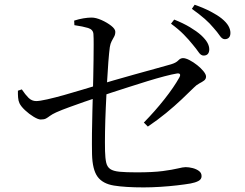

<svg xmlns="http://www.w3.org/2000/svg" viewBox="-20 -811 1040 814"><path d="M796.6 -622.6Q781.2 -642 759.2 -664.5Q737.3 -686.9 705 -710.5L718.5 -728Q757 -712.7 785.4 -695.6Q813.8 -678.6 832.5 -661.9Q851.5 -644.1 859.3 -629.8Q867.2 -615.6 867.2 -601.6Q867.2 -589.3 861.1 -582.3Q855.1 -575.4 843.2 -575.4Q831.7 -575.4 822 -589.7Q812.3 -604 796.6 -622.6ZM885.3 -692.9Q869.3 -712.3 848.4 -730.7Q827.6 -749 793.5 -773.6L805.2 -790.9Q844.7 -777 873.2 -762Q901.7 -747.1 919.7 -732.7Q939.5 -716.5 948.2 -701.4Q956.9 -686.3 956.9 -671.4Q956.9 -658.2 950.4 -651.5Q944 -644.9 933.1 -644.9Q921.8 -644.9 911.7 -659.8Q901.6 -674.7 885.3 -692.9ZM294.4 -723.6Q314.4 -730.1 333.7 -733.3Q353.1 -736.5 368.3 -736.5Q386.5 -736.5 410.3 -726Q434 -715.4 451.5 -701.7Q468.9 -688 468.9 -676.2Q468.9 -664.7 464 -655.9Q459.1 -647.2 453.6 -636.9Q448 -626.5 445.6 -611.4Q442.6 -589.5 439.4 -548.9Q436.2 -508.3 433.5 -457.8Q430.8 -407.3 428.5 -354.2Q426.1 -301.2 425.3 -253.5Q424.5 -205.8 425.3 -170.8Q426.1 -140.1 430.2 -121.8Q434.3 -103.5 447.2 -94.5Q460 -85.5 486.8 -82.9Q513.6 -80.3 559.2 -80.3Q628.5 -80.3 670.1 -85.8Q711.7 -91.4 734.1 -96.9Q756.4 -102.4 767.3 -102.4Q780.9 -102.4 796.7 -98.4Q812.4 -94.4 823.5 -86.2Q834.6 -78 834.6 -64.3Q834.6 -50.8 821.3 -43.8Q807.9 -36.7 787.9 -33.1Q765.5 -29.2 731.3 -25.2Q697.2 -21.2 660 -18.9Q622.8 -16.5 589.1 -16.5Q511.1 -16.5 463.1 -24.3Q415.2 -32.1 393.5 -62Q371.8 -91.9 370.2 -157.1Q369.4 -197.1 369.9 -245.4Q370.4 -293.7 371.7 -339.6Q373 -385.5 373.8 -417.8Q374.5 -450 375.4 -486.1Q376.3 -522.1 376.6 -557.2Q376.9 -592.2 377.1 -620.9Q377.3 -649.7 376.1 -666.5Q374.9 -685.8 353.4 -692.4Q331.9 -699 295.4 -704.3ZM72.5 -432Q87.2 -409.9 101 -396.2Q114.9 -382.5 133.4 -382.5Q147.8 -382.5 180.4 -389.8Q213.1 -397.2 252.8 -408.4Q292.6 -419.6 329.4 -430.8Q366.2 -442 389.2 -448.8Q418.4 -457.6 461 -470Q503.6 -482.4 549.8 -495.2Q596.1 -508.1 637.3 -519.4Q678.6 -530.7 704.9 -538.3Q726.4 -544.7 735.7 -554.7Q744.9 -564.6 755.8 -564.6Q767.3 -564.6 783.7 -556Q800.1 -547.5 816.1 -534.8Q832 -522.1 842.8 -508.8Q853.5 -495.6 853.5 -486.2Q853.5 -475.9 845.3 -469.6Q837 -463.4 825 -457.3Q813 -451.1 801.7 -439.4Q781 -418.9 750.6 -390.1Q720.2 -361.3 683.7 -331.4Q647.3 -301.6 606.8 -274.4L589.8 -291.4Q637.4 -339.9 677.4 -390.7Q717.4 -441.5 740 -482Q745.6 -491.8 742.7 -496.5Q739.8 -501.2 728.8 -499.2Q710.2 -496.2 677.3 -487.6Q644.5 -479 605.4 -467Q566.2 -455 526.1 -442Q485.9 -429 451.1 -417.8Q416.3 -406.6 393.7 -398.4Q368.9 -390.4 337.3 -379.3Q305.6 -368.2 274.2 -356.8Q242.7 -345.5 218.4 -334.7Q200.9 -326.6 191.7 -319.7Q182.6 -312.7 174.8 -308.5Q167 -304.3 152.7 -304.3Q142 -304.3 122.7 -315.9Q103.4 -327.6 86.3 -343.6Q69.2 -359.6 62.6 -373.3Q57.7 -383.6 56.7 -397.9Q55.6 -412.1 56 -426.5Z"/></svg>

Font: Noto Serif JP
Style: Regular
Weight: 200
Designer: Ryoko NISHIZUKA 西塚涼子 (kana & ideographs); Frank Grießhammer (Latin, Greek & Cyrillic); Wenlong ZHANG 张文龙 (bopomofo); San
Foundry: Adobe
Version: Version 2.001;hotconv 1.1.0;makeotfexe 2.6.0